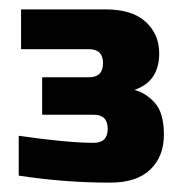

<svg xmlns="http://www.w3.org/2000/svg" viewBox="-20 -730 390 410"><path d="M215 -340Q118 -340 20 -355V-440Q125 -425 180 -425Q210 -425 210 -455Q210 -485 180 -485H70V-565H170Q200 -565 200 -595Q200 -625 170 -625H25V-710H205Q262 -710 291 -683.5Q320 -657 320 -616Q320 -556 267 -538Q291 -532 310.5 -510.5Q330 -489 330 -442.5Q330 -396 301 -368Q272 -340 215 -340Z"/></svg>

Font: Russo One
Style: Regular
Weight: 400
Designer: Jovanny lemonad
Foundry: Jovanny Lemonad
Version: Version 1.001